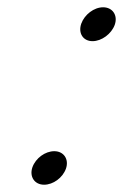

<svg xmlns="http://www.w3.org/2000/svg" viewBox="-20 -509 338 527"><path d="M69 -50C60 -24 75 -2 101 -2C126 -2 152 -21 161 -46C170 -72 155 -94 129 -94C104 -94 78 -75 69 -50ZM203 -444C194 -418 208 -396 234 -396C259 -396 286 -416 295 -441C304 -467 289 -489 263 -489C238 -489 212 -469 203 -444Z"/></svg>

Font: Electronic
Style: BlkSuIt
Weight: 900
Version: Version 1.011